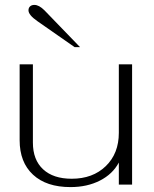

<svg xmlns="http://www.w3.org/2000/svg" viewBox="-20 -752 628 782"><path d="M60 -181V-490H114V-171Q114 -101 155.5 -62.5Q197 -24 272 -24Q358 -24 411 -75.5Q464 -127 464 -211V-490H518V0H464V-90Q439 -43 387 -16.5Q335 10 267 10Q169 10 114.5 -40.5Q60 -91 60 -181ZM132 -666Q96 -691 96 -710Q96 -720 102.5 -726Q109 -732 120 -732Q139 -732 161 -710L306 -560H284Z"/></svg>

Font: Fahkwang ExtraLight
Style: Regular
Weight: 275
Designer: Suppakit Chalermlarp | Katatrad Co.,Ltd.
Foundry: Cadson Demak Co.,Ltd.
Version: Version 1.000; ttfautohint (v1.6)